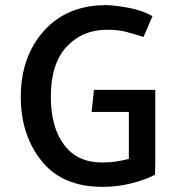

<svg xmlns="http://www.w3.org/2000/svg" viewBox="-20 -714 696 748"><path d="M346 -364H585V-85Q585 -72 584.5 -59.5Q584 -47 584 -35L585 -34Q548 -14 493 0Q438 14 380 14Q222 14 141.5 -87.5Q61 -189 61 -336Q61 -493 151 -593.5Q241 -694 393 -694Q424 -694 479 -684Q534 -674 574 -651L539 -570Q498 -583 469.5 -590.5Q441 -598 395 -598Q301 -598 239.5 -532Q178 -466 178 -337Q178 -219 229.5 -150Q281 -81 377 -81Q411 -81 437 -85.5Q463 -90 482 -95V-278H337Z"/></svg>

Font: Palanquin SemiBold
Style: Regular
Weight: 600
Designer: Pria Ravichandran
Version: Version 1.0.4